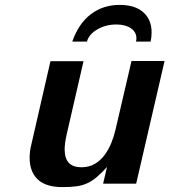

<svg xmlns="http://www.w3.org/2000/svg" viewBox="-20 -750 692 784"><path d="M101 -106Q101 -132 108 -160L186 -500H321L252 -200Q244 -163 244 -140Q244 -67 312 -67Q344 -67 367.5 -81Q391 -95 407.5 -117.5Q424 -140 435 -167.5Q446 -195 452 -222L517 -501H652L536 0H401L417 -68Q395 -44 376.5 -28Q358 -12 338 -2.5Q318 7 294 10.5Q270 14 235 14Q167 14 134 -17.5Q101 -49 101 -106ZM535 -580Q537 -584 537 -594Q537 -619 514.5 -634.5Q492 -650 455 -650Q412 -650 377.5 -630Q343 -610 335 -580H275Q301 -654 351 -692Q401 -730 469 -730Q531 -730 565 -700Q599 -670 599 -618Q599 -607 598 -598Q597 -589 595 -580Z"/></svg>

Font: Perun
Style: Bold Italic
Weight: 700
Italic angle: -12°
Foundry: Copyright (c) Stefan Peev, Context Ltd, 2016
Version: Version 1.027